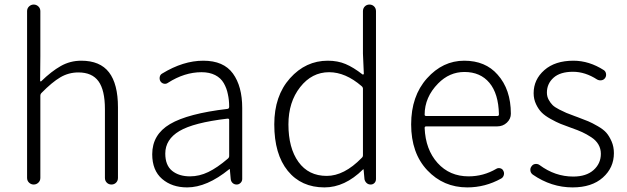

<svg xmlns="http://www.w3.org/2000/svg" viewBox="-20 -815 2769 848"><path d="M99.6 -29.3V-765.6Q99.6 -778.3 108.4 -786.6Q117.2 -794.9 128.9 -794.9Q140.6 -794.9 149.4 -786.6Q158.2 -778.3 158.2 -765.6V-567.4L157.2 -458Q157.2 -456.1 159.2 -455.6Q161.1 -455.1 162.1 -456.1Q207 -500 248.5 -523.4Q290 -546.9 338.9 -546.9Q421.9 -546.9 461.4 -495.6Q501 -444.3 501 -340.8V-29.3Q501 -16.6 492.7 -8.3Q484.4 0 472.2 0Q460 0 451.7 -8.3Q443.4 -16.6 443.4 -29.3V-333Q443.4 -417 415 -456.1Q386.7 -495.1 326.2 -495.1Q283.2 -495.1 246.6 -473.6Q210 -452.1 163.1 -404.3Q158.2 -399.4 158.2 -391.6V-29.3Q158.2 -16.6 149.4 -8.3Q140.6 0 128.9 0Q117.2 0 108.4 -8.3Q99.6 -16.6 99.6 -29.3Z M806.6 12.7Q739.3 12.7 695.8 -24.9Q652.3 -62.5 652.3 -133.8Q652.3 -220.7 731 -267.1Q809.6 -313.5 984.4 -334Q992.2 -335 992.2 -343.8Q992.2 -374 986.3 -399.4Q981.4 -424.8 968.3 -447.8Q955.1 -470.7 930.2 -483.4Q905.3 -496.1 870.1 -496.1Q794.9 -496.1 721.7 -449.2Q713.9 -443.4 704.1 -445.3Q694.3 -447.3 688.5 -456.1Q683.6 -464.8 685.5 -475.1Q687.5 -485.4 696.3 -490.2Q789.1 -546.9 877.9 -546.9Q967.8 -546.9 1008.8 -490.2Q1049.8 -433.6 1049.8 -337.9V-24.4Q1049.8 -14.6 1042.5 -7.3Q1035.2 0 1025.4 0Q1014.6 0 1007.3 -6.8Q1000 -13.7 999 -24.4L995.1 -67.4Q995.1 -68.4 994.1 -68.4Q993.2 -68.4 992.2 -67.4Q893.6 12.7 806.6 12.7ZM819.3 -36.1Q860.4 -36.1 899.9 -55.2Q939.5 -74.2 986.3 -114.3Q992.2 -119.1 992.2 -126V-285.2Q992.2 -291 986.3 -291Q985.4 -291 984.4 -291Q835 -273.4 772.5 -236.3Q710 -199.2 710 -136.7Q710 -85 740.2 -60.5Q770.5 -36.1 819.3 -36.1Z M1413.1 12.7Q1310.5 12.7 1251 -60.5Q1191.4 -133.8 1191.4 -265.6Q1191.4 -391.6 1260.7 -469.2Q1330.1 -546.9 1427.7 -546.9Q1471.7 -546.9 1506.3 -532.2Q1541 -517.6 1581.1 -486.3Q1583 -485.4 1585 -486.3Q1586.9 -487.3 1586.9 -489.3L1583 -578.1V-765.6Q1583 -778.3 1591.3 -786.6Q1599.6 -794.9 1611.8 -794.9Q1624 -794.9 1632.3 -786.6Q1640.6 -778.3 1640.6 -765.6V-24.4Q1640.6 -13.7 1633.8 -6.8Q1627 0 1617.2 0Q1606.4 0 1599.1 -6.8Q1591.8 -13.7 1589.8 -23.4L1585.9 -66.4Q1585.9 -67.4 1585 -67.4Q1584 -67.4 1583 -66.4Q1502.9 12.7 1413.1 12.7ZM1422.9 -38.1Q1500 -38.1 1577.1 -117.2Q1583 -122.1 1583 -128.9V-422.9Q1583 -429.7 1577.1 -434.6Q1505.9 -496.1 1433.6 -496.1Q1357.4 -496.1 1305.7 -430.2Q1253.9 -364.3 1253.9 -265.6Q1253.9 -161.1 1298.3 -99.6Q1342.8 -38.1 1422.9 -38.1Z M2043.9 12.7Q1938.5 12.7 1867.2 -63Q1795.9 -138.7 1795.9 -265.6Q1795.9 -390.6 1865.7 -468.8Q1935.5 -546.9 2030.3 -546.9Q2124 -546.9 2177.7 -485.4Q2236.3 -419.9 2236.3 -312.5Q2236.3 -290 2218.8 -273.4Q2201.2 -256.8 2175.8 -256.8H1862.3Q1855.5 -256.8 1855.5 -250Q1859.4 -154.3 1912.6 -95.2Q1965.8 -36.1 2049.8 -36.1Q2115.2 -36.1 2171.9 -69.3Q2179.7 -74.2 2189.5 -71.8Q2199.2 -69.3 2203.1 -60.5Q2208 -51.8 2205.1 -41.5Q2202.1 -31.2 2193.4 -26.4Q2123 12.7 2043.9 12.7ZM1855.5 -308.6Q1855.5 -302.7 1862.3 -302.7H2175.8Q2183.6 -302.7 2183.6 -309.6Q2183.6 -310.5 2183.6 -310.5Q2181.6 -401.4 2141.6 -449.2Q2101.6 -497.1 2031.2 -497.1Q1964.8 -497.1 1915 -446.3Q1855.5 -385.7 1855.5 -308.6Z M2508.8 12.7Q2415 12.7 2333 -43.9Q2322.3 -51.8 2322.3 -65.4Q2322.3 -74.2 2328.1 -81.1Q2334 -89.8 2344.7 -90.8Q2355.5 -91.8 2363.3 -85.9Q2431.6 -35.2 2511.7 -35.2Q2569.3 -35.2 2601.6 -64Q2633.8 -92.8 2633.8 -135.7Q2633.8 -158.2 2623 -176.8Q2612.3 -195.3 2591.3 -209Q2570.3 -222.7 2551.3 -231.4Q2532.2 -240.2 2503.9 -250Q2473.6 -260.7 2455.6 -268.1Q2437.5 -275.4 2412.1 -289.6Q2386.7 -303.7 2372.6 -317.9Q2358.4 -332 2347.7 -354.5Q2336.9 -377 2336.9 -403.3Q2336.9 -463.9 2384.3 -505.4Q2431.6 -546.9 2512.7 -546.9Q2582 -546.9 2647.5 -504.9Q2655.3 -499 2656.7 -488.8Q2658.2 -478.5 2652.3 -470.2Q2646.5 -461.9 2636.2 -460.4Q2626 -459 2617.2 -463.9Q2564.5 -498 2510.7 -498Q2454.1 -498 2424.8 -471.7Q2395.5 -445.3 2395.5 -406.2Q2395.5 -388.7 2403.3 -374.5Q2411.1 -360.4 2420.4 -351.1Q2429.7 -341.8 2449.7 -331.5Q2469.7 -321.3 2481.4 -316.4Q2493.2 -311.5 2519.5 -301.8Q2523.4 -300.8 2530.3 -297.9Q2561.5 -286.1 2578.1 -279.3Q2594.7 -272.5 2620.1 -257.8Q2645.5 -243.2 2658.2 -228.5Q2670.9 -213.9 2681.2 -190.4Q2691.4 -167 2691.4 -138.7Q2691.4 -74.2 2642.6 -30.8Q2593.8 12.7 2508.8 12.7Z"/></svg>

Font: Gen Jyuu Gothic P Light
Style: Regular
Weight: 200
Designer: [Source Han Sans]
Ryoko NISHIZUKA  (kana & ideographs); Paul D. Hunt (Latin, Greek & Cyrillic); Wenlong ZHANG  (bopomofo
Version: Version 1.002.20150607